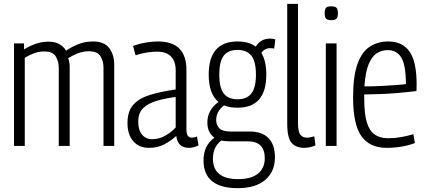

<svg xmlns="http://www.w3.org/2000/svg" viewBox="-20 -760 2219 1000"><path d="M53 0V-534H105V-503Q135 -521 166.5 -532Q198 -543 233 -543Q266 -543 288.5 -530.5Q311 -518 324 -496Q350 -514 385.5 -529Q421 -544 466 -544Q522 -544 548.5 -510Q575 -476 575 -421V0H519V-408Q519 -442 503 -467.5Q487 -493 442 -493Q413 -493 385 -482Q357 -471 335 -457Q343 -436 343 -410V0H286V-407Q286 -441 270 -466.5Q254 -492 211 -492Q184 -492 158.5 -483Q133 -474 109 -459V0Z M644 -120Q644 -180 674 -214Q704 -248 760.5 -265.5Q817 -283 895 -294V-395Q895 -441 870.5 -466Q846 -491 798 -491Q776 -491 747.5 -487Q719 -483 686 -472L673 -521Q707 -533 740.5 -538.5Q774 -544 802 -544Q878 -544 914.5 -506.5Q951 -469 951 -396V-89Q951 -62 958.5 -52.5Q966 -43 979 -43Q993 -43 1006 -49L1014 -3Q990 10 963 10Q906 10 898 -52Q871 -27 836 -8.5Q801 10 756 10Q704 10 674 -24.5Q644 -59 644 -120ZM700 -127Q700 -82 720 -58.5Q740 -35 773 -35Q808 -35 840 -53Q872 -71 895 -96V-255Q841 -248 796.5 -235Q752 -222 726 -197Q700 -172 700 -127Z M1217 -199Q1176 -199 1147 -211Q1106 -180 1106 -135Q1106 -108 1123 -91.5Q1140 -75 1179 -75H1281Q1345 -75 1378.5 -40.5Q1412 -6 1412 59Q1412 134 1361.5 177Q1311 220 1217 220Q1130 220 1085 184Q1040 148 1040 76Q1040 38 1053.5 8.5Q1067 -21 1097 -43Q1060 -69 1060 -122Q1060 -156 1075.5 -183Q1091 -210 1118 -229Q1067 -271 1067 -371Q1067 -544 1217 -544Q1277 -544 1312 -517Q1337 -559 1387 -559Q1402 -559 1414 -555L1408 -507Q1400 -509 1387 -509Q1359 -509 1341 -485Q1367 -443 1367 -371Q1367 -199 1217 -199ZM1217 -243Q1266 -243 1289.5 -273.5Q1313 -304 1313 -371Q1313 -439 1289.5 -469.5Q1266 -500 1217 -500Q1168 -500 1145 -469.5Q1122 -439 1122 -371Q1122 -304 1145 -273.5Q1168 -243 1217 -243ZM1089 66Q1089 173 1220 173Q1288 173 1323.5 144.5Q1359 116 1359 64Q1359 -24 1270 -24H1176Q1152 -24 1132 -28Q1089 6 1089 66Z M1532 -740V-122Q1532 -72 1545 -57.5Q1558 -43 1578 -43Q1594 -43 1617 -50L1623 -3Q1610 3 1595 6.5Q1580 10 1565 10Q1522 10 1499 -15.5Q1476 -41 1476 -117V-740Z M1705 -655Q1686 -655 1678.5 -662.5Q1671 -670 1671 -691Q1671 -712 1678 -719.5Q1685 -727 1705 -727Q1725 -727 1732.5 -719.5Q1740 -712 1740 -691Q1740 -671 1732.5 -663Q1725 -655 1705 -655ZM1677 0V-534H1733V0Z M1993 10Q1906 10 1862.5 -50.5Q1819 -111 1819 -253Q1819 -365 1842.5 -428.5Q1866 -492 1907.5 -518Q1949 -544 2002 -544Q2076 -544 2113 -491.5Q2150 -439 2150 -319Q2150 -313 2149.5 -302Q2149 -291 2149 -286Q2115 -281 2042.5 -275Q1970 -269 1877 -268Q1877 -258 1877 -247Q1877 -168 1890.5 -123Q1904 -78 1932 -59Q1960 -40 2002 -40Q2036 -40 2069.5 -46Q2103 -52 2133 -61L2141 -15Q2110 -3 2072 3.5Q2034 10 1993 10ZM1878 -310Q1926 -310 1970.5 -312.5Q2015 -315 2048.5 -317.5Q2082 -320 2094 -322Q2094 -420 2070.5 -459.5Q2047 -499 1999 -499Q1970 -499 1944.5 -484Q1919 -469 1901 -428Q1883 -387 1878 -310Z"/></svg>

Font: Georama SemiCondensed Light
Style: Regular
Weight: 300
Width: 4
Designer: Jean-Baptiste Levee
Foundry: Production Type
Version: Version 1.000